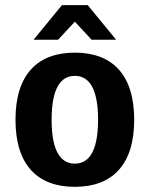

<svg xmlns="http://www.w3.org/2000/svg" viewBox="-20 -714 580 744"><path d="M360 -250C360 -120 320 -80 270 -80C220 -80 180 -120 180 -250C180 -380 220 -420 270 -420C320 -420 360 -380 360 -250ZM500 -250C500 -425 415 -510 270 -510C125 -510 40 -425 40 -250C40 -75 125 10 270 10C415 10 500 -75 500 -250ZM220 -694 110 -560H205L270 -630L335 -560H430L320 -694Z"/></svg>

Font: Scada
Style: Bold
Weight: 700
Designer: Jovanny Lemonad
Foundry: Jovanny Lemonad
Version: Version 3.005